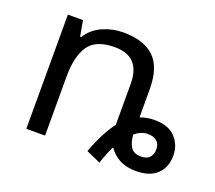

<svg xmlns="http://www.w3.org/2000/svg" viewBox="-102 -682 948 847"><g transform="rotate(20 372.5 -258.0)"><path d="M439 30 372 0Q408 -97 450 -151V-343Q450 -472 330 -472Q241 -472 207 -422Q173 -372 173 -278V0H85V-536H156L169 -463H174Q200 -505 246 -525.5Q292 -546 343 -546Q439 -546 488 -499.5Q537 -453 537 -349V-218Q569 -230 605 -230Q670 -230 702.5 -195Q735 -160 735 -110Q735 -55 701 -22.5Q667 10 602 10Q556 10 524 -7.5Q492 -25 473 -54Q464 -37 455.5 -15.5Q447 6 439 30ZM601 -58Q630 -58 642.5 -73Q655 -88 655 -110Q655 -136 639.5 -149Q624 -162 598 -162Q567 -162 537 -138Q539 -102 553 -80Q567 -58 601 -58Z"/></g></svg>

Font: Noto IKEA Latin
Style: Regular
Weight: 400
Designer: Monotype Design Team
Foundry: Monotype Imaging Inc.
Version: Version 1.0